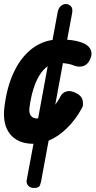

<svg xmlns="http://www.w3.org/2000/svg" viewBox="-34 -707 474 952"><path d="M135.5 225Q115.5 225 105.5 213.2Q95.5 201.5 98.5 185.5L132 6Q55 6 16.5 -41.5Q-22 -89 -12.5 -172Q-1.5 -268.5 30.8 -340.8Q63 -413 113 -456.2Q163 -499.5 226.5 -509L252 -647Q256 -667.5 267.8 -677.2Q279.5 -687 292 -687Q306.5 -687 317.2 -676.5Q328 -666 323.5 -641L299 -510Q323 -508.5 342.8 -504.2Q362.5 -500 379.5 -493Q389 -489.5 401 -479.8Q413 -470 418.2 -453Q423.5 -436 412 -411.5Q401 -387 380 -379.8Q359 -372.5 334 -381.5Q320 -387.5 305.5 -390.2Q291 -393 278 -394L240 -188Q254 -206 267 -231Q275 -247 295.2 -253.5Q315.5 -260 343.5 -245.5Q371.5 -232 375.8 -208.5Q380 -185 373.5 -173.5Q341.5 -114 298.2 -71.8Q255 -29.5 207 -9.5L170.5 188.5Q168.5 199.5 163.8 212.2Q159 225 135.5 225ZM155 -120 202.5 -378.5Q180 -363 161.8 -333.8Q143.5 -304.5 130.8 -262.8Q118 -221 111.5 -168.5Q109.5 -145.5 120.2 -131.8Q131 -118 155 -120Z"/></svg>

Font: Edu AU VIC WA NT Hand
Style: Bold
Weight: 700
Version: Version 1.001